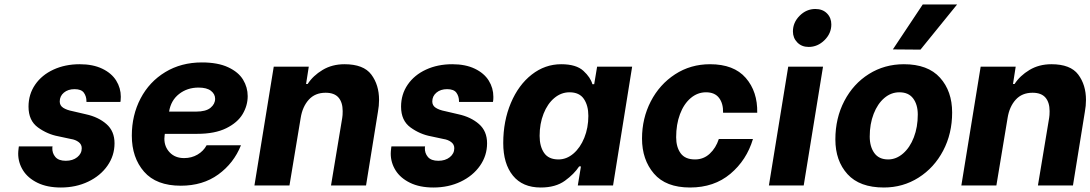

<svg xmlns="http://www.w3.org/2000/svg" viewBox="-20 -826 4856 855"><path d="M61 -142Q61 -151 63 -167L64 -174H214L213 -168Q212 -144 226.5 -127Q241 -110 273 -110Q304 -110 324 -126Q344 -142 344 -166Q344 -183 330 -193.5Q316 -204 296 -207L240 -219Q191 -228 149 -258.5Q107 -289 107 -351Q107 -406 136.5 -449Q166 -492 218 -516Q270 -540 335 -540Q394 -540 435.5 -520Q477 -500 497.5 -467Q518 -434 518 -395Q518 -383 517 -377L516 -372H365V-375Q365 -397 353.5 -413Q342 -429 312 -429Q283 -429 264.5 -413.5Q246 -398 246 -374Q246 -356 261.5 -346Q277 -336 303 -331L363 -317Q418 -305 454 -273.5Q490 -242 490 -188Q490 -133 458.5 -88Q427 -43 372.5 -17Q318 9 251 9Q190 9 147 -12Q104 -33 82.5 -67.5Q61 -102 61 -142Z M567 -222Q567 -313 606 -387.5Q645 -462 716 -505Q787 -548 879 -548Q950 -548 996 -526.5Q1042 -505 1062.5 -471Q1083 -437 1083 -398Q1083 -356 1060.5 -318Q1038 -280 987.5 -255Q937 -230 858 -230H714L713 -222Q712 -217 712 -208Q712 -172 736 -147Q760 -122 800 -122Q833 -122 859.5 -137.5Q886 -153 900 -179H1053Q1021 -99 952 -49Q883 1 785 1Q676 1 621.5 -61.5Q567 -124 567 -222ZM853 -329Q897 -329 917.5 -346Q938 -363 938 -386Q938 -407 919.5 -421.5Q901 -436 864 -436Q814 -436 777.5 -407.5Q741 -379 733 -329Z M1199 -529H1355L1343 -452H1350Q1374 -489 1416.5 -514.5Q1459 -540 1514 -540Q1599 -540 1633.5 -494Q1668 -448 1668 -381Q1668 -355 1663 -328L1610 0H1454L1504 -301Q1506 -312 1506 -331Q1506 -370 1487.5 -391.5Q1469 -413 1430 -413Q1383 -413 1355 -382Q1327 -351 1319 -301L1269 0H1113Z M1720 -142Q1720 -151 1722 -167L1723 -174H1873L1872 -168Q1871 -144 1885.5 -127Q1900 -110 1932 -110Q1963 -110 1983 -126Q2003 -142 2003 -166Q2003 -183 1989 -193.5Q1975 -204 1955 -207L1899 -219Q1850 -228 1808 -258.5Q1766 -289 1766 -351Q1766 -406 1795.5 -449Q1825 -492 1877 -516Q1929 -540 1994 -540Q2053 -540 2094.5 -520Q2136 -500 2156.5 -467Q2177 -434 2177 -395Q2177 -383 2176 -377L2175 -372H2024V-375Q2024 -397 2012.5 -413Q2001 -429 1971 -429Q1942 -429 1923.5 -413.5Q1905 -398 1905 -374Q1905 -356 1920.5 -346Q1936 -336 1962 -331L2022 -317Q2077 -305 2113 -273.5Q2149 -242 2149 -188Q2149 -133 2117.5 -88Q2086 -43 2031.5 -17Q1977 9 1910 9Q1849 9 1806 -12Q1763 -33 1741.5 -67.5Q1720 -102 1720 -142Z M2221 -189Q2221 -287 2255 -367.5Q2289 -448 2348 -494Q2407 -540 2479 -540Q2546 -540 2578 -510.5Q2610 -481 2618 -451H2626L2639 -529H2795L2710 0H2553L2567 -85H2559Q2537 -51 2495.5 -21Q2454 9 2388 9Q2307 9 2264 -44Q2221 -97 2221 -189ZM2600 -310Q2600 -356 2580 -385.5Q2560 -415 2516 -415Q2479 -415 2448.5 -389.5Q2418 -364 2400.5 -319.5Q2383 -275 2383 -221Q2383 -174 2403 -145Q2423 -116 2467 -116Q2503 -116 2533.5 -142Q2564 -168 2582 -212.5Q2600 -257 2600 -310Z M2839 -209Q2839 -299 2878 -374.5Q2917 -450 2986 -495Q3055 -540 3142 -540Q3248 -540 3301 -479Q3354 -418 3352 -324H3200Q3201 -365 3182 -390Q3163 -415 3124 -415Q3086 -415 3055.5 -389Q3025 -363 3008 -317.5Q2991 -272 2991 -215Q2991 -171 3011 -143.5Q3031 -116 3075 -116Q3113 -116 3140.5 -141.5Q3168 -167 3181 -207H3333Q3305 -113 3232.5 -52Q3160 9 3053 9Q2945 9 2892 -53Q2839 -115 2839 -209Z M3490 -529H3645L3559 0H3404ZM3511 -686Q3511 -726 3541 -756Q3571 -786 3611 -786Q3643 -786 3662.5 -766.5Q3682 -747 3682 -717Q3682 -677 3651.5 -647Q3621 -617 3581 -617Q3550 -617 3530.5 -637Q3511 -657 3511 -686Z M3700 -205Q3700 -300 3740 -376.5Q3780 -453 3849.5 -496.5Q3919 -540 4005 -540Q4112 -540 4166 -480Q4220 -420 4220 -325Q4220 -231 4180 -155Q4140 -79 4070.5 -35Q4001 9 3916 9Q3808 9 3754 -50.5Q3700 -110 3700 -205ZM4067 -316Q4067 -360 4046.5 -387.5Q4026 -415 3985 -415Q3948 -415 3918 -389.5Q3888 -364 3870.5 -319Q3853 -274 3853 -218Q3853 -173 3873.5 -144.5Q3894 -116 3935 -116Q3971 -116 4001.5 -142.5Q4032 -169 4049.5 -214.5Q4067 -260 4067 -316ZM3956 -606 4089 -806H4242L4079 -605Z M4347 -529H4503L4491 -452H4498Q4522 -489 4564.5 -514.5Q4607 -540 4662 -540Q4747 -540 4781.5 -494Q4816 -448 4816 -381Q4816 -355 4811 -328L4758 0H4602L4652 -301Q4654 -312 4654 -331Q4654 -370 4635.5 -391.5Q4617 -413 4578 -413Q4531 -413 4503 -382Q4475 -351 4467 -301L4417 0H4261Z"/></svg>

Font: Be Vietnam ExtraBold
Style: Italic
Weight: 800
Italic angle: -9.778°
Designer: Gabriel Lam
Foundry: TypeRant
Version: Version 3.000